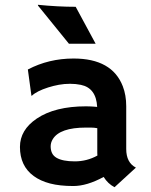

<svg xmlns="http://www.w3.org/2000/svg" viewBox="-20 -762 623 794"><path d="M408.7 -30.3Q339.4 7.3 283.2 7.3Q227.1 7.3 187 -3.2Q147 -13.7 119.1 -34.2Q62.5 -75.7 62.5 -154.3Q62.5 -224.6 131.8 -271.5Q207 -322.3 335.9 -322.3L355.5 -321.8Q361.3 -321.3 368.7 -321Q376 -320.8 381.8 -319.8Q377.9 -397.9 314.5 -411.1Q293.5 -415.5 269.8 -415.5Q246.1 -415.5 223.4 -411.4Q200.7 -407.2 179.2 -400.4Q131.8 -385.3 111.3 -365.7L109.9 -366.7L95.2 -474.6Q181.6 -520 284.2 -520Q443.4 -520 487.8 -405.3Q502 -368.7 502 -322.8V-146Q502 -89.4 542 -68.8L453.6 12.2Q425.8 -2.4 408.7 -30.3ZM382.3 -231.9Q369.1 -234.4 355 -234.4H335.4Q227.5 -234.4 198.2 -186.5Q189.5 -172.4 189.5 -156.7Q189.5 -141.1 195.1 -129.2Q200.7 -117.2 213.9 -109.4Q239.3 -94.7 289.3 -94.7Q339.4 -94.7 382.8 -118.7Q382.3 -124 382.3 -129.9ZM136.7 -742.2Q219.7 -733.9 293 -733.9L375.5 -581.1H265.1L137.2 -738.8Z"/></svg>

Font: HammersmithOne
Style: Regular
Weight: 400
Designer: Nicole Fally
Foundry: Nicole Fally
Version: Version 1.003